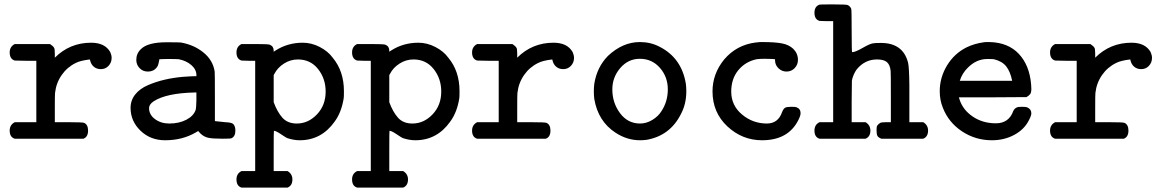

<svg xmlns="http://www.w3.org/2000/svg" viewBox="-20 -631 5290 872"><path d="M207 -431Q209 -430 212.5 -427Q216 -424 217 -423.5Q218 -423 220.5 -420.5Q223 -418 224 -416.5Q225 -415 226.5 -412Q228 -409 228 -405.5Q228 -402 228.5 -397.5Q229 -393 229 -387V-369Q297 -437 394 -437Q457 -437 481 -394Q487 -380 487 -368Q487 -347 473 -332Q459 -317 438 -317Q419 -317 406 -328Q393 -339 389 -358L388 -361Q345 -356 324 -345Q285 -326 260 -290Q235 -254 230 -209Q229 -203 229 -138V-76H293Q356 -76 362 -73Q380 -65 380 -38Q380 -9 359 -1H47Q24 -8 24 -38Q24 -64 47 -76H145V-355H96L47 -356Q24 -363 24 -393Q24 -419 47 -431Z M651 -306Q629 -306 614 -321.5Q599 -337 599 -359Q599 -388 620 -408Q651 -439 736 -439Q793 -439 801 -438Q860 -428 903.5 -393Q947 -358 955 -306Q956 -301 956 -190V-81Q997 -76 1003 -76Q1033 -75 1040 -67Q1049 -57 1049 -38Q1049 -11 1031 -3Q1027 -1 991 -1Q947 -1 927 -5Q907 -9 891 -24Q888 -27 884.5 -31Q881 -35 880 -36L870 -30Q809 6 730 6Q663 6 618 -37.5Q573 -81 573 -141Q573 -176 594.5 -202.5Q616 -229 652.5 -244.5Q689 -260 727.5 -269Q766 -278 810 -282Q852 -285 867 -285H872V-290Q872 -315 849.5 -335Q827 -355 792 -362Q783 -363 749 -363Q714 -363 710 -362H704Q700 -340 697 -333Q683 -306 651 -306ZM872 -175V-211H864Q735 -208 678 -171Q657 -157 657 -140Q657 -110 684 -90Q711 -70 749 -70Q794 -70 827 -87.5Q860 -105 869 -133Q871 -139 872 -175Z M1054 -393Q1054 -420 1077 -431H1139Q1199 -431 1205 -428Q1223 -421 1223 -401V-396L1232 -402Q1287 -437 1355 -437Q1395 -437 1432.5 -417.5Q1470 -398 1491 -369Q1542 -308 1542 -217Q1542 -189 1541 -185Q1531 -121 1500 -79Q1440 6 1341 6Q1314 6 1284 -4Q1279 -6 1256 -21.5Q1233 -37 1224 -37Q1223 -37 1223 54V146H1286Q1308 159 1308 184Q1308 212 1286 221H1077Q1054 214 1054 184Q1054 157 1077 146H1139V-355H1108L1077 -356Q1054 -363 1054 -393ZM1459 -215Q1459 -274 1424.5 -317.5Q1390 -361 1333 -361Q1299 -361 1270 -342.5Q1241 -324 1227 -297L1223 -290V-167Q1239 -123 1262.5 -96.5Q1286 -70 1328 -70Q1380 -70 1419.5 -111.5Q1459 -153 1459 -215Z M1579 -393Q1579 -420 1602 -431H1664Q1724 -431 1730 -428Q1748 -421 1748 -401V-396L1757 -402Q1812 -437 1880 -437Q1920 -437 1957.5 -417.5Q1995 -398 2016 -369Q2067 -308 2067 -217Q2067 -189 2066 -185Q2056 -121 2025 -79Q1965 6 1866 6Q1839 6 1809 -4Q1804 -6 1781 -21.5Q1758 -37 1749 -37Q1748 -37 1748 54V146H1811Q1833 159 1833 184Q1833 212 1811 221H1602Q1579 214 1579 184Q1579 157 1602 146H1664V-355H1633L1602 -356Q1579 -363 1579 -393ZM1984 -215Q1984 -274 1949.5 -317.5Q1915 -361 1858 -361Q1824 -361 1795 -342.5Q1766 -324 1752 -297L1748 -290V-167Q1764 -123 1787.5 -96.5Q1811 -70 1853 -70Q1905 -70 1944.5 -111.5Q1984 -153 1984 -215Z M2307 -431Q2309 -430 2312.5 -427Q2316 -424 2317 -423.5Q2318 -423 2320.5 -420.5Q2323 -418 2324 -416.5Q2325 -415 2326.5 -412Q2328 -409 2328 -405.5Q2328 -402 2328.5 -397.5Q2329 -393 2329 -387V-369Q2397 -437 2494 -437Q2557 -437 2581 -394Q2587 -380 2587 -368Q2587 -347 2573 -332Q2559 -317 2538 -317Q2519 -317 2506 -328Q2493 -339 2489 -358L2488 -361Q2445 -356 2424 -345Q2385 -326 2360 -290Q2335 -254 2330 -209Q2329 -203 2329 -138V-76H2393Q2456 -76 2462 -73Q2480 -65 2480 -38Q2480 -9 2459 -1H2147Q2124 -8 2124 -38Q2124 -64 2147 -76H2245V-355H2196L2147 -356Q2124 -363 2124 -393Q2124 -419 2147 -431Z M2741 -377Q2808 -440 2886 -440Q2935 -440 2975 -419Q3076 -368 3095 -250Q3097 -234 3097 -216Q3097 -158 3072 -112Q3023 -15 2917 4Q2901 6 2887 6Q2828 6 2776 -28Q2696 -80 2679 -182Q2677 -198 2677 -216Q2677 -234 2679 -250Q2691 -326 2741 -377ZM3013 -225Q3013 -282 2977 -323Q2941 -364 2886 -364Q2833 -364 2797 -322Q2761 -280 2761 -225Q2761 -164 2796 -117Q2831 -70 2887 -70Q2916 -70 2943 -86.5Q2970 -103 2984 -126Q3013 -170 3013 -225Z M3441 6Q3351 6 3283.5 -57Q3216 -120 3216 -216Q3216 -296 3269 -361Q3325 -427 3412 -438Q3416 -439 3423 -439Q3425 -440 3443 -440Q3499 -440 3531 -434Q3563 -428 3583 -409Q3604 -388 3604 -359Q3604 -337 3589 -321.5Q3574 -306 3552 -306Q3531 -306 3515.5 -321Q3500 -336 3500 -357V-362L3490 -363Q3489 -363 3475.5 -363.5Q3462 -364 3453 -364Q3430 -364 3416 -362Q3365 -351 3333 -312Q3301 -273 3301 -215Q3301 -152 3350 -111Q3399 -70 3463 -70Q3514 -70 3532 -122Q3538 -137 3545.5 -141.5Q3553 -146 3574 -146Q3593 -146 3597 -144Q3616 -137 3616 -117Q3616 -106 3606 -86Q3560 6 3441 6Z M3679 -38Q3679 -65 3702 -76H3764V-535H3733L3702 -536Q3679 -543 3679 -573Q3679 -602 3702 -610Q3703 -611 3765 -611Q3824 -611 3830 -608Q3841 -603 3846 -591Q3848 -586 3848 -489Q3848 -394 3850 -394Q3864 -394 3897 -413Q3930 -432 3944 -434Q3953 -436 3981 -436Q4081 -436 4104 -347Q4109 -328 4110 -246Q4110 -217 4110 -198V-76H4173Q4195 -63 4195 -38Q4195 -10 4173 -1H3983Q3970 -6 3965.5 -13Q3961 -20 3961 -38Q3961 -54 3963 -59Q3969 -68 3978 -73Q3984 -76 4004 -76H4026V-188Q4026 -304 4025 -309Q4022 -337 4008 -349Q3994 -361 3963 -361Q3908 -361 3871 -316Q3858 -298 3851 -274L3849 -264L3848 -170V-76H3911Q3933 -63 3933 -38Q3933 -10 3911 -1H3702Q3679 -8 3679 -38Z M4448 -439 4458 -440Q4468 -440 4474 -440Q4559 -438 4607.5 -386Q4656 -334 4663 -247Q4664 -240 4664 -228Q4664 -211 4659 -204Q4654 -197 4642 -190L4488 -189H4335L4338 -179Q4353 -132 4398 -101.5Q4443 -71 4503 -71Q4562 -71 4582 -127Q4587 -138 4598 -143Q4604 -146 4622 -146Q4640 -146 4646 -143Q4664 -135 4664 -116Q4664 -106 4653 -85Q4632 -43 4586.5 -18.5Q4541 6 4485 6Q4410 6 4349 -34.5Q4288 -75 4262 -142Q4248 -176 4248 -217Q4248 -279 4281 -333.5Q4314 -388 4370 -416Q4405 -433 4448 -439ZM4577 -264Q4568 -307 4549.5 -330Q4531 -353 4494 -362Q4488 -363 4464 -363Q4415 -363 4376 -324Q4350 -299 4339 -264Z M4932 -431Q4934 -430 4937.5 -427Q4941 -424 4942 -423.5Q4943 -423 4945.5 -420.5Q4948 -418 4949 -416.5Q4950 -415 4951.5 -412Q4953 -409 4953 -405.5Q4953 -402 4953.5 -397.5Q4954 -393 4954 -387V-369Q5022 -437 5119 -437Q5182 -437 5206 -394Q5212 -380 5212 -368Q5212 -347 5198 -332Q5184 -317 5163 -317Q5144 -317 5131 -328Q5118 -339 5114 -358L5113 -361Q5070 -356 5049 -345Q5010 -326 4985 -290Q4960 -254 4955 -209Q4954 -203 4954 -138V-76H5018Q5081 -76 5087 -73Q5105 -65 5105 -38Q5105 -9 5084 -1H4772Q4749 -8 4749 -38Q4749 -64 4772 -76H4870V-355H4821L4772 -356Q4749 -363 4749 -393Q4749 -419 4772 -431Z"/></svg>

Font: KaTeX_Typewriter
Style: Regular
Weight: 400
Version: Version 1.1; ttfautohint (v1.3)